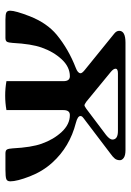

<svg xmlns="http://www.w3.org/2000/svg" viewBox="99 -601 507 745"><g transform="rotate(90 352.5 -228.5)"><path d="M21.5 -14.6Q21.5 -34.7 43 -90.3Q69.3 -157.2 115.2 -195.3Q171.4 -241.2 243.2 -269Q264.2 -276.9 264.2 -287.6Q264.2 -293.5 252.4 -303.2L110.8 -418Q99.6 -426.8 99.6 -437.5Q99.6 -461.9 145.5 -461.9H562.5Q583 -461.9 592.3 -455.3Q601.6 -448.7 601.6 -440.4Q601.6 -428.2 595.2 -420.4Q588.9 -412.6 575.7 -403.3L449.7 -307.6Q435.5 -297.4 432.9 -294.2Q430.2 -291 430.2 -287.1Q430.2 -276.4 456.5 -269.5Q549.8 -245.6 610.8 -178.2Q645 -140.6 664.3 -90.8Q683.6 -41 683.6 -15.1Q683.6 -2.9 675 0.5Q666.5 3.9 638.2 3.9H575.2Q563.5 3.9 560.1 -2.2Q556.6 -8.3 555.7 -23.9Q551.8 -97.2 537.6 -136.7Q521.5 -182.6 491.9 -214.4Q462.4 -246.1 426.3 -246.1Q407.2 -246.1 407.2 -221.2V0Q379.4 4.9 351.1 4.9Q322.8 4.9 294.9 0V-221.2Q294.9 -246.1 275.9 -246.1Q239.7 -246.1 210.2 -214.4Q180.7 -182.6 164.6 -136.7Q150.4 -97.2 146.5 -23.9Q145.5 -8.3 142.1 -2.2Q138.7 3.9 127 3.9H55.7Q35.2 3.9 28.3 0.2Q21.5 -3.4 21.5 -14.6ZM246.6 -423.3Q246.6 -415 259.8 -404.3L374.5 -310.1Q385.7 -302.7 387.7 -302.7Q392.1 -302.7 402.3 -310.1L503.9 -386.7Q521.5 -400.9 521.5 -411.1Q521.5 -432.6 488.3 -432.6H264.6Q246.6 -432.6 246.6 -423.3Z"/></g></svg>

Font: Monomachus
Style: Medium
Weight: 500
Designer: Alexey Kryukov
Version: Version 1.0